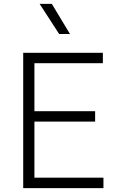

<svg xmlns="http://www.w3.org/2000/svg" viewBox="-20 -973 630 993"><path d="M100 0V-700H512V-646H158V-398H472V-344H158V-54H515V0ZM286 -797 185 -953H248L342 -797Z"/></svg>

Font: Geologica Cursive Thin
Style: Regular
Weight: 250
Designer: Sindre Bremnes, Frode Helland
Foundry: Monokrom Skriftforlag AS
Version: Version 1.010;gftools[0.9.28]